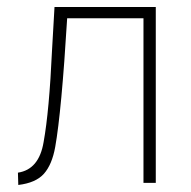

<svg xmlns="http://www.w3.org/2000/svg" viewBox="-20 -520 542 546"><path d="M388 0V-468H171Q155 -203 137 -102Q128 -52 105 -26Q82 0 32 6L31 -29Q91 -38 104 -116Q120 -204 128 -378L135 -500H423V0Z"/></svg>

Font: Titillium Web[RUS by Daymarius]
Style: Regular
Weight: 200
Designer: Cyrillization by Daymarius
Foundry: Cyrillization by Daymarius
Version: Version 1.002 September 11, 2018